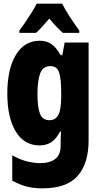

<svg xmlns="http://www.w3.org/2000/svg" viewBox="-20 -786 540 1051"><path d="M212 245Q161 245 123.5 234.5Q86 224 47 203V64Q92 89 130 98Q168 107 199 107Q253 107 282.5 84Q312 61 312 11V-6Q312 -23 312.5 -37Q313 -51 314 -66H309Q286 -23 259 -6.5Q232 10 197 10Q112 10 66 -66.5Q20 -143 20 -274Q20 -407 66.5 -485Q113 -563 198 -563Q234 -563 260.5 -545.5Q287 -528 312 -484H321L334 -553H465V-18Q465 109 405 177Q345 245 212 245ZM251 -128Q283 -128 299 -156Q315 -184 315 -259V-275Q315 -358 303 -391Q291 -424 256 -424Q215 -424 200 -384.5Q185 -345 185 -271Q185 -201 198.5 -164.5Q212 -128 251 -128ZM86 -619Q101 -638 119.5 -665.5Q138 -693 155 -720.5Q172 -748 181 -766H320Q337 -733 361.5 -695Q386 -657 414 -619V-606H324Q308 -620 289.5 -639.5Q271 -659 250 -684Q228 -659 209.5 -638.5Q191 -618 177 -606H86Z"/></svg>

Font: Noto Sans Mono ExtraCondensed Black
Style: Regular
Weight: 900
Width: 2
Designer: Monotype Design Team
Foundry: Monotype Imaging Inc.
Version: Version 2.014